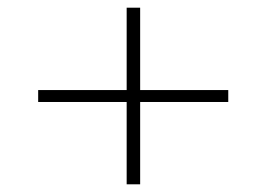

<svg xmlns="http://www.w3.org/2000/svg" viewBox="-20 -599 685 494"><path d="M305.9 -124.8H340.6V-336.6H567.3V-367.3H340.6V-579.2H305.9V-367.3H78.2V-336.6H305.9Z"/></svg>

Font: Meinily
Style: Regular
Weight: 500
Designer: Paul Hayes
Foundry: Paul Hayes
Version: Version 1.0; ttfautohint (v1.8.4.7-5d5b)